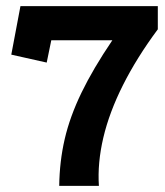

<svg xmlns="http://www.w3.org/2000/svg" viewBox="-20 -609 541 629"><path d="M497 -513Q428 -420 383 -330.5Q338 -241 318.5 -158Q299 -75 304 0H174Q175 -80 192 -153.5Q209 -227 247 -305.5Q285 -384 348 -477H148L133 -404L17 -430L47 -589H497Z"/></svg>

Font: Podkova ExtraBold
Style: Regular
Weight: 800
Designer: Ilya Yudin
Foundry: Cyreal (www.cyreal.org)
Version: Version 2.103